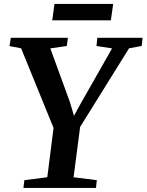

<svg xmlns="http://www.w3.org/2000/svg" viewBox="-20 -930 726 950"><path d="M96 0 100.5 -38.5 214 -53 245 -297 84.5 -691 27 -702 33.5 -743H316L310.5 -702.5L229 -690.5L325.5 -426L346 -357L382 -422.5L534.5 -690.5L457.5 -702.5L461.5 -743H685.5L681 -702.5L618.5 -691L376.5 -302L344 -53L459 -38.5L455 0ZM249.5 -910.5H540L528.5 -829.5H238.5Z"/></svg>

Font: Merriweather 48pt SemiBold
Style: Italic
Weight: 600
Italic angle: -7.8°
Designer: Eben Sorkin
Foundry: Eben Sorkin
Version: Version 2.101